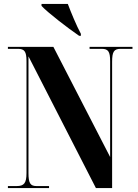

<svg xmlns="http://www.w3.org/2000/svg" viewBox="-20 -951 699 971"><path d="M380 -770H389V-780C366 -823 340 -886 323 -931H190V-921C223 -886 323 -809 380 -770ZM20 0H228V-10H165C133 -10 124 -25 124 -76V-666L465 0H547V-638C547 -689 556 -704 590 -704H650V-714H433V-704H495C527 -704 537 -690 537 -642V-157L250 -714H20V-704H71C104 -704 114 -690 114 -642V-76C114 -25 102 -10 64 -10H20Z"/></svg>

Font: Noto Serif Display ExtraCondensed ExtraBold
Style: Regular
Weight: 800
Width: 2
Designer: Monotype Design Team
Foundry: Monotype Imaging Inc.
Version: Version 2.009